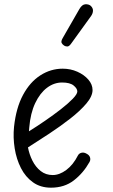

<svg xmlns="http://www.w3.org/2000/svg" viewBox="-20 -859 524 889"><path d="M216 10Q167.5 10 132.8 -14.8Q98 -39.5 77 -80.8Q56 -122 48 -172Q40 -222 45 -272Q54.5 -360 86.8 -419.8Q119 -479.5 167 -510.2Q215 -541 270.5 -541Q306.5 -541 338 -527Q369.5 -513 389 -490.5Q408.5 -468 408.5 -442Q408.5 -413.5 379.8 -379.5Q351 -345.5 305.5 -310Q260 -274.5 208 -240.2Q156 -206 109.5 -176.5Q115.5 -144.5 130.2 -115Q145 -85.5 168.5 -67Q192 -48.5 224 -48.5Q255.5 -48.5 287.2 -72.2Q319 -96 341 -139.5Q346 -149 357.5 -151.8Q369 -154.5 381.5 -147Q394 -140.5 397 -129.5Q400 -118.5 394.5 -109Q366 -58 322.2 -24Q278.5 10 216 10ZM114 -251Q149.5 -273 188.5 -299.8Q227.5 -326.5 261.5 -353Q295.5 -379.5 316.8 -401.5Q338 -423.5 338 -435.5Q338 -449 321 -463Q304 -477 267.5 -477Q230 -477 197.5 -452.5Q165 -428 143 -381.5Q121 -335 115.5 -269ZM277.5 -647.5Q269.5 -652.5 265.5 -660Q261.5 -667.5 270.5 -683L347.5 -817Q360 -838.5 375.2 -839.2Q390.5 -840 399.5 -832.5Q411 -822 410.5 -809.2Q410 -796.5 401.5 -784.5L309 -656.5Q300 -644 292.2 -643.8Q284.5 -643.5 277.5 -647.5Z"/></svg>

Font: Edu SA Hand Cursive
Style: Regular
Weight: 400
Designer: Tina and Corey Anderson, Eben Sorkin, Mirko Velimirovic
Foundry: Google for Education
Version: Version 2.000